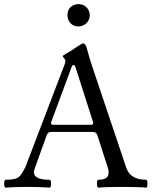

<svg xmlns="http://www.w3.org/2000/svg" viewBox="-22 -882 725 906"><path d="M0 0ZM401.4 -810.5Q401.4 -782.7 377.9 -766.6Q364.7 -757.3 348.1 -757.3Q318.8 -757.3 304.2 -781.7Q296.4 -794.9 296.4 -810.5Q296.4 -841.3 320.3 -855Q333 -862.3 348.1 -862.3Q377 -862.3 392.6 -839.4Q401.4 -826.2 401.4 -810.5ZM573.7 -90.8Q592.8 -33.7 667.5 -33.7Q673.8 -33.7 673.8 -15.1Q673.8 3.4 667.5 3.4Q631.8 0 554.7 0Q477.5 0 442.4 3.4Q435.5 3.4 435.5 -15.1Q435.5 -33.7 442.4 -33.7Q490.7 -33.7 490.7 -66.9Q490.7 -78.1 486.8 -90.8L437.5 -243.7Q433.1 -259.3 416 -259.3H217.3Q203.6 -259.3 197.8 -242.2L142.6 -88.9Q138.2 -78.1 138.2 -69.3Q138.2 -33.7 211.9 -33.7Q218.8 -33.7 218.8 -15.1Q218.8 3.4 211.9 3.4Q170.4 0 107.9 0Q45.4 0 4.4 3.4Q-2.4 3.4 -2.2 -15.1Q-2 -33.7 4.4 -33.7Q51.8 -33.7 67.4 -47.4Q83 -61 99.6 -98.1L283.7 -580.1Q286.6 -588.4 286.6 -594.7Q286.6 -601.1 280.3 -607.7Q273.9 -614.3 273.9 -617.2Q273.9 -620.1 293.2 -630.6Q312.5 -641.1 338.4 -659.2Q364.3 -677.2 370.1 -677.2Q381.3 -677.2 387.2 -655.8Q399.9 -608.4 411.1 -574.7ZM405.8 -293Q418 -293 418 -300.8Q418 -303.2 417 -306.2L334 -565.9Q331.1 -575.7 325.2 -575.7Q319.3 -575.7 315.9 -565.9L219.7 -306.2Q218.8 -303.7 218.8 -300.8Q218.8 -293 230.5 -293Z"/></svg>

Font: Junicode
Style: Regular
Weight: 400
Designer: Peter S. Baker
Foundry: Briery Creek Software
Version: Version 0.7.2